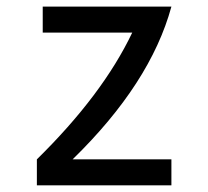

<svg xmlns="http://www.w3.org/2000/svg" viewBox="-20 -557 626 577"><path d="M90.8 0V-78.1Q288.6 -272.5 377.4 -459H108.4V-537.1H495.1Q432.1 -306.2 198.2 -78.1H495.1V0Z"/></svg>

Font: Consola Mono
Style: Book
Weight: 400
Monospace: yes
Designer: Wojciech Kalinowski "wmk69" (wmk69@o2.pl)
Foundry: Wojciech Kalinowski "wmk69" (wmk69@o2.pl)
Version: Version 2.1.0